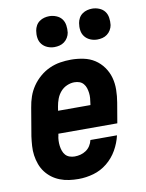

<svg xmlns="http://www.w3.org/2000/svg" viewBox="-85 -813 671 882"><g transform="rotate(-10 250.0 -372.0)"><path d="M210 8Q188 8 166 5Q144 2 123.5 -6Q103 -14 86.5 -26.5Q70 -39 57.5 -55.5Q45 -72 37.5 -92.5Q30 -113 27 -134.5Q24 -156 25.5 -178.5Q27 -201 30 -223L52 -353Q56 -379 64.5 -403.5Q73 -428 88 -450Q103 -472 124 -490Q145 -508 169.5 -519Q194 -530 219.5 -534Q245 -538 270 -538Q299 -538 328 -532Q357 -526 380 -511Q403 -496 419.5 -473Q436 -450 443.5 -423Q451 -396 450.5 -366Q450 -336 445 -307L429 -213H154L153 -206Q150 -194 149.5 -181.5Q149 -169 150.5 -157Q152 -145 156 -133.5Q160 -122 167.5 -113.5Q175 -105 186.5 -101Q198 -97 210 -97Q224 -97 237.5 -100.5Q251 -104 263 -112Q275 -120 283 -132.5Q291 -145 294 -159H418Q410 -124 391.5 -91.5Q373 -59 344 -35.5Q315 -12 280 -2Q245 8 210 8ZM171 -317H322L323 -324Q325 -336 326 -348.5Q327 -361 325.5 -373Q324 -385 320.5 -396Q317 -407 309.5 -416Q302 -425 291 -429Q280 -433 267 -433Q250 -433 232.5 -425.5Q215 -418 202.5 -403.5Q190 -389 183.5 -371.5Q177 -354 174 -336ZM406 -608Q389 -608 373.5 -614.5Q358 -621 348 -633.5Q338 -646 335.5 -663Q333 -680 336 -697Q338 -709 344 -720Q350 -731 360.5 -738.5Q371 -746 383 -749Q395 -752 406 -752Q423 -752 439 -745.5Q455 -739 464.5 -726.5Q474 -714 476.5 -697Q479 -680 477 -663Q475 -651 468.5 -640Q462 -629 452 -621.5Q442 -614 430 -611Q418 -608 406 -608ZM206 -608Q189 -608 173.5 -614.5Q158 -621 148 -633.5Q138 -646 135.5 -663Q133 -680 136 -697Q138 -709 144 -720Q150 -731 160.5 -738.5Q171 -746 183 -749Q195 -752 206 -752Q223 -752 239 -745.5Q255 -739 264.5 -726.5Q274 -714 276.5 -697Q279 -680 277 -663Q275 -651 268.5 -640Q262 -629 252 -621.5Q242 -614 230 -611Q218 -608 206 -608Z"/></g></svg>

Font: Iosevka Curly XBdObl
Style: Regular
Weight: 800
Italic angle: -9°
Monospace: yes
Designer: Belleve Invis
Foundry: Belleve Invis
Version: Version 11.1.0; ttfautohint (v1.8.3)